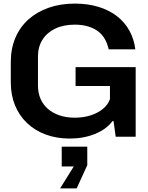

<svg xmlns="http://www.w3.org/2000/svg" viewBox="-20 -760 823 1067"><path d="M368 10Q295 10 235 -12Q175 -34 131 -75.5Q87 -117 63.5 -174.5Q40 -232 40 -302V-415Q40 -490 65.5 -550Q91 -610 138 -652Q185 -694 250.5 -717Q316 -740 396 -740Q468 -740 527 -722Q586 -704 629.5 -670.5Q673 -637 699 -590Q725 -543 732 -486H584Q576 -521 560.5 -546.5Q545 -572 521.5 -588.5Q498 -605 466.5 -614Q435 -623 396 -623Q332 -623 286 -600.5Q240 -578 215.5 -538.5Q191 -499 191 -446V-284Q191 -244 205 -211.5Q219 -179 245.5 -155.5Q272 -132 310 -119Q348 -106 396 -106Q444 -106 484 -119Q524 -132 552 -155Q580 -178 591 -209V-282H400V-387H734V0H623L611 -87H605Q571 -41 507.5 -15.5Q444 10 368 10ZM314 287 390 165H323V55H465V158L406 287Z"/></svg>

Font: Hubot Sans SemiBold
Style: Regular
Weight: 600
Designer: Deni Anggara
Foundry: GitHub, Inc., Subsidiary of Microsoft Corporation
Version: Version 2.000